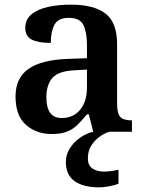

<svg xmlns="http://www.w3.org/2000/svg" viewBox="-20 -568 626 828"><path d="M203 10Q137 10 92 -29.5Q47 -69 47 -152Q47 -232 103 -271Q159 -310 272 -314L355 -317V-374Q355 -428 340 -459.5Q325 -491 276 -491Q231 -491 215 -461.5Q199 -432 199 -383Q144 -383 116.5 -397.5Q89 -412 89 -448Q89 -484 115.5 -506Q142 -528 186.5 -538Q231 -548 285 -548Q385 -548 435 -509.5Q485 -471 485 -377V-120Q485 -79 498.5 -64Q512 -49 546 -49H549V0H382L363 -75H355Q333 -48 313.5 -29Q294 -10 268 0Q242 10 203 10ZM246 -59Q296 -59 325.5 -94.5Q355 -130 355 -191V-268L303 -265Q233 -262 206.5 -232.5Q180 -203 180 -148Q180 -59 246 -59ZM409 240Q340 240 302 213.5Q264 187 264 130Q264 99 281 72Q298 45 325 26Q352 7 382 0H452Q431 6 409.5 21.5Q388 37 373.5 60Q359 83 359 115Q359 145 378.5 158.5Q398 172 428 172Q442 172 457.5 170Q473 168 491 164V224Q475 231 450 235.5Q425 240 409 240Z"/></svg>

Font: Noto Serif Malayalam SemiBold
Style: Regular
Weight: 600
Designer: Indian type Foundry, Jelle Bosma, Monotype Design Team
Foundry: Monotype Imaging Inc.
Version: Version 2.104; ttfautohint (v1.8.4.7-5d5b)